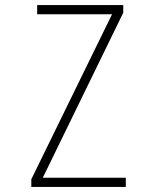

<svg xmlns="http://www.w3.org/2000/svg" viewBox="-20 -734 603 754"><path d="M103 0H474V-36H148L464 -684V-714H126V-678H420L103 -30Z"/></svg>

Font: Noto Sans Mono SemiCondensed ExtraLight
Style: Regular
Weight: 200
Width: 4
Designer: Monotype Design Team
Foundry: Monotype Imaging Inc.
Version: Version 2.014